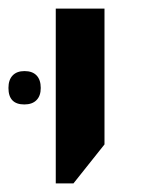

<svg xmlns="http://www.w3.org/2000/svg" viewBox="-55 -651 339 450"><path d="M75.7 -630.9H189.9V-312.5L117.2 -221.2H75.7ZM-35.2 -444.8Q-35.2 -463.9 -25.4 -474.1Q-15.6 -484.4 2.4 -484.4Q21 -484.4 30.8 -474.1Q40.5 -463.9 40.5 -444.8Q40.5 -426.3 30.5 -416.3Q20.5 -406.2 2 -406.2Q-35.2 -406.2 -35.2 -444.8Z"/></svg>

Font: Viking Open Sans Light
Style: Bold
Weight: 600
Foundry: Ascender Corporation
Version: Version 2.001